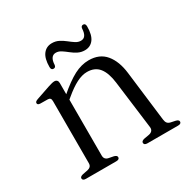

<svg xmlns="http://www.w3.org/2000/svg" viewBox="-146 -765 885 899"><g transform="rotate(-30 297.0 -316.0)"><path d="M186 -449.5V-57.5Q186 -46 191.8 -39.5Q197.5 -33 208 -31L234 -26Q249.5 -22 249.5 -12.5Q249.5 0 231.5 0H67.5Q59 0 54.5 -3.2Q50 -6.5 50 -12Q50 -17 54 -20.2Q58 -23.5 66 -25.5L94 -31Q104.5 -33.5 110.2 -39.5Q116 -45.5 116 -57V-392Q116 -402 112.2 -406.5Q108.5 -411 100 -411.5L58.5 -412Q50.5 -412.5 47.2 -415.2Q44 -418 44 -422.5Q44 -427 47.5 -430.2Q51 -433.5 60 -436.5L133 -461.5Q145.5 -465.5 153.5 -467.5Q161.5 -469.5 167 -469.5Q176.5 -469.5 181.2 -464.2Q186 -459 186 -449.5ZM173 -349 157 -364.5 181 -385Q236.5 -433 276.5 -453.8Q316.5 -474.5 355.5 -474.5Q414 -474.5 446 -436Q478 -397.5 486 -331L519 -60Q520.5 -47 526.2 -40Q532 -33 543.5 -30.5L567.5 -25.5Q575.5 -23.5 579.5 -20.2Q583.5 -17 583.5 -12Q583.5 -6.5 579.2 -3.2Q575 0 566 0H400.5Q382.5 0 382.5 -12.5Q382.5 -22 397.5 -26L425.5 -31Q437 -33 443.5 -40.2Q450 -47.5 448.5 -60L415.5 -319.5Q408.5 -375 386 -403Q363.5 -431 321.5 -431Q295 -431 264.5 -415.5Q234 -400 196 -368ZM365 -523.5Q345 -523.5 328 -532.2Q311 -541 296.8 -552.5Q282.5 -564 268.8 -573Q255 -582 240.5 -582Q225 -582 216.8 -570.2Q208.5 -558.5 207.5 -535Q206 -522 194.5 -522Q181.5 -522 181.5 -538.5Q181.5 -584.5 199 -607.2Q216.5 -630 246.5 -630Q267 -630 283.8 -621.2Q300.5 -612.5 314.8 -601Q329 -589.5 342.8 -580.5Q356.5 -571.5 371 -571.5Q387 -571.5 395 -583.5Q403 -595.5 404 -618.5Q405.5 -632 417 -632Q429.5 -632 429.5 -615Q429.5 -569 412.2 -546.2Q395 -523.5 365 -523.5Z"/></g></svg>

Font: Fraunces Light
Style: Regular
Weight: 300
Version: Version 1.000;[b76b70a41]